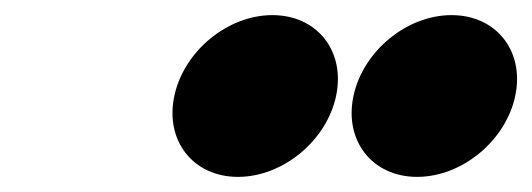

<svg xmlns="http://www.w3.org/2000/svg" viewBox="-20 -826 704 254"><path d="M340.3 -806C281.1 -806 223.2 -758.3 210.6 -699C198 -639.7 235.6 -592 294.8 -592C354.1 -592 412 -639.7 424.6 -699C437.2 -758.3 399.6 -806 340.3 -806ZM577.3 -806C518.1 -806 460.2 -758.3 447.6 -699C435 -639.7 472.6 -592 531.8 -592C591.1 -592 649 -639.7 661.6 -699C674.2 -758.3 636.6 -806 577.3 -806Z"/></svg>

Font: Hussar Nova
Style: 96
Weight: 700
Foundry: Cannot Into Space Fonts
Version: Version 0.99